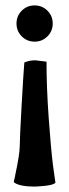

<svg xmlns="http://www.w3.org/2000/svg" viewBox="-20 -448 255 710"><path d="M111 -225 152 -220Q152 -125 160 -13Q168 99 176 164L185 228Q175 238 126 241L109 242Q55 242 34 228Q31 226 31 224L35 206Q53 122 53 93Q53 64 60 -59.5Q67 -183 70 -217Q89 -225 111 -225ZM60.5 -313.5Q41 -333 41 -361Q41 -389 60.5 -408.5Q80 -428 108 -428Q136 -428 155.5 -408.5Q175 -389 175 -361Q175 -333 155.5 -313.5Q136 -294 108 -294Q80 -294 60.5 -313.5Z"/></svg>

Font: Bubblegum Sans
Style: Regular
Weight: 400
Designer: Angel Koziupa and Alejandro Paul
Foundry: Angel Koziupa and Alejandro Paul
Version: Version 1.001